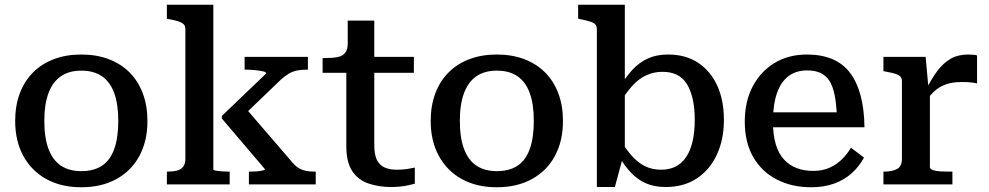

<svg xmlns="http://www.w3.org/2000/svg" viewBox="-20 -778 4174 810"><path d="M602 -268Q602 -183 568 -120Q534 -57 471 -22.5Q408 12 323 12Q238 12 175.5 -22.5Q113 -57 78.5 -120Q44 -183 44 -268Q44 -332 63.5 -384Q83 -436 119.5 -472.5Q156 -509 207.5 -528.5Q259 -548 323 -548Q387 -548 438.5 -528.5Q490 -509 526.5 -472.5Q563 -436 582.5 -384Q602 -332 602 -268ZM167 -268Q167 -197 184.5 -150Q202 -103 236.5 -79.5Q271 -56 323 -56Q376 -56 410.5 -79Q445 -102 462 -149.5Q479 -197 479 -268Q479 -338 462 -385Q445 -432 410.5 -456Q376 -480 323 -480Q271 -480 236.5 -456Q202 -432 184.5 -385Q167 -338 167 -268Z M1312 0H1030V-54H1035Q1048 -54 1062.5 -55Q1077 -56 1087.5 -58.5Q1098 -61 1098 -64L916 -278V-289L1103 -468Q1103 -474 1089.5 -477Q1076 -480 1057.5 -482Q1039 -484 1022 -484H1012V-538H1279V-484H1269Q1248 -484 1230.5 -480Q1213 -476 1198 -467Q1183 -458 1166 -443L989 -273L1004 -336L1215 -91Q1229 -75 1242.5 -67.5Q1256 -60 1271.5 -57Q1287 -54 1305 -54H1312ZM880 -758V-63Q880 -60 891.5 -58Q903 -56 917.5 -55Q932 -54 944 -54H949V0H684V-54H687Q710 -54 727 -58.5Q744 -63 753 -75Q762 -87 762 -108V-655Q762 -669 754.5 -676Q747 -683 732 -688Q717 -693 694 -697L684 -699V-758Z M1341 -471V-533H1351Q1382 -533 1403.5 -537Q1425 -541 1436 -555Q1447 -569 1447 -595L1526 -538H1726V-471ZM1559 -166Q1559 -126 1570 -103.5Q1581 -81 1602.5 -71.5Q1624 -62 1654 -62Q1679 -62 1700.5 -65.5Q1722 -69 1730 -71V-3Q1719 0 1703 3.5Q1687 7 1668.5 9Q1650 11 1630 11Q1579 11 1535.5 -3.5Q1492 -18 1466.5 -55.5Q1441 -93 1441 -162V-522L1447 -530V-691H1559Z M2355 -268Q2355 -183 2321 -120Q2287 -57 2224 -22.5Q2161 12 2076 12Q1991 12 1928.5 -22.5Q1866 -57 1831.5 -120Q1797 -183 1797 -268Q1797 -332 1816.5 -384Q1836 -436 1872.5 -472.5Q1909 -509 1960.5 -528.5Q2012 -548 2076 -548Q2140 -548 2191.5 -528.5Q2243 -509 2279.5 -472.5Q2316 -436 2335.5 -384Q2355 -332 2355 -268ZM1920 -268Q1920 -197 1937.5 -150Q1955 -103 1989.5 -79.5Q2024 -56 2076 -56Q2129 -56 2163.5 -79Q2198 -102 2215 -149.5Q2232 -197 2232 -268Q2232 -338 2215 -385Q2198 -432 2163.5 -456Q2129 -480 2076 -480Q2024 -480 1989.5 -456Q1955 -432 1937.5 -385Q1920 -338 1920 -268Z M2788 11Q2741 11 2705.5 -4.5Q2670 -20 2642 -49.5Q2614 -79 2590 -121L2594 -192Q2620 -149 2646 -120Q2672 -91 2702 -76.5Q2732 -62 2769 -62Q2804 -62 2830.5 -75.5Q2857 -89 2875 -116Q2893 -143 2902 -182.5Q2911 -222 2911 -272Q2911 -322 2902.5 -359.5Q2894 -397 2878 -423Q2862 -449 2836.5 -462Q2811 -475 2775 -475Q2738 -475 2706.5 -460.5Q2675 -446 2648 -416.5Q2621 -387 2593 -340L2591 -405Q2618 -451 2647.5 -483Q2677 -515 2713.5 -531.5Q2750 -548 2798 -548Q2873 -548 2925.5 -513Q2978 -478 3006 -416.5Q3034 -355 3034 -272Q3034 -190 3004.5 -126Q2975 -62 2920 -25.5Q2865 11 2788 11ZM2498 -655Q2498 -669 2490.5 -676Q2483 -683 2468 -687.5Q2453 -692 2429 -697L2419 -699V-758H2616V-122L2608 -115L2574 11H2498Z M3241 -264Q3241 -208 3253 -168.5Q3265 -129 3288 -104.5Q3311 -80 3342 -68.5Q3373 -57 3411 -57Q3451 -57 3481 -71Q3511 -85 3533 -107Q3555 -129 3570 -155L3625 -113Q3605 -76 3573.5 -47.5Q3542 -19 3499 -3.5Q3456 12 3402 12Q3321 12 3257.5 -20.5Q3194 -53 3158 -115Q3122 -177 3122 -265Q3122 -350 3155.5 -413.5Q3189 -477 3248 -512.5Q3307 -548 3384 -548Q3445 -548 3490.5 -529Q3536 -510 3565.5 -471.5Q3595 -433 3610.5 -375.5Q3626 -318 3627 -241H3213V-304H3536L3511 -280Q3509 -336 3501.5 -375Q3494 -414 3479 -437Q3464 -460 3441 -470.5Q3418 -481 3385 -481Q3352 -481 3325.5 -468.5Q3299 -456 3280 -429.5Q3261 -403 3251 -362Q3241 -321 3241 -264Z M4102 -544V-426Q4095 -428 4084 -429.5Q4073 -431 4060.5 -431.5Q4048 -432 4037 -432Q4011 -432 3990 -427.5Q3969 -423 3951 -413.5Q3933 -404 3917 -388.5Q3901 -373 3884 -350L3883 -393Q3908 -443 3933.5 -477.5Q3959 -512 3990.5 -530Q4022 -548 4064 -548Q4076 -548 4087 -547Q4098 -546 4102 -544ZM3707 0V-54H3710Q3744 -54 3764.5 -65Q3785 -76 3785 -108V-435Q3785 -449 3777.5 -456Q3770 -463 3754.5 -467.5Q3739 -472 3716 -476L3707 -478V-538H3885L3898 -396L3903 -400V-73Q3903 -65 3916 -60.5Q3929 -56 3946.5 -55Q3964 -54 3979 -54H3998V0Z"/></svg>

Font: Roboto Serif Medium
Style: Regular
Weight: 500
Designer: Greg Gazdowicz
Foundry: Commercial Type
Version: Version 1.008